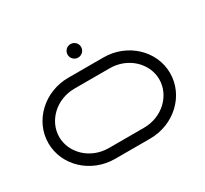

<svg xmlns="http://www.w3.org/2000/svg" viewBox="-155 -1005 1311 1230"><g transform="rotate(-30 500.0 -390.0)"><path d="M440 -730C440 -702.4 462.4 -680 490 -680C517.6 -680 540 -702.4 540 -730C540 -757.6 517.6 -780 490 -780C462.4 -780 440 -757.6 440 -730ZM130 -300C130 -417 233.2 -520 370 -520H630C766.8 -520 870 -417 870 -300C870 -183 766.8 -80 630 -80H370C233.2 -80 130 -183 130 -300ZM50 -300C50 -134.4 193.3 0 370 0H630C806.7 0 950 -134.4 950 -300C950 -465.6 806.7 -600 630 -600H370C193.3 -600 50 -465.6 50 -300Z"/></g></svg>

Font: KetosagCBd
Style: Regular
Weight: 500
Designer: gluk
Foundry: gluk
Version: Version 00.0024